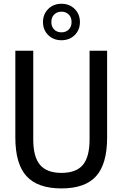

<svg xmlns="http://www.w3.org/2000/svg" viewBox="-20 -1016 666 1045"><path d="M314.5 9.5Q185.5 9.5 124.5 -57Q63.5 -123.5 63.5 -268V-740H161V-256.5Q161 -162 198 -118.5Q235 -75 314.5 -75Q394.5 -75 431 -118.5Q467.5 -162 467.5 -256.5V-740H563V-268Q563 -123.5 503 -57Q443 9.5 314.5 9.5ZM314.5 -797Q271 -797 242.5 -825Q214 -853 214 -896Q214 -939 242.5 -967.2Q271 -995.5 314.5 -995.5Q358 -995.5 386.5 -967.2Q415 -939 415 -896Q415 -853 386.5 -825Q358 -797 314.5 -797ZM314.5 -840Q338.5 -840 354 -855Q369.5 -870 369.5 -896Q369.5 -922 354 -937.2Q338.5 -952.5 314.5 -952.5Q290.5 -952.5 275 -937.2Q259.5 -922 259.5 -896Q259.5 -870 275 -855Q290.5 -840 314.5 -840Z"/></svg>

Font: Encode Sans Cnd Md
Style: Regular
Weight: 500
Width: 3
Designer: Multiple Designers
Foundry: Impallari Type
Version: Version 3.002; ttfautohint (v1.8.3) -l 8 -r 50 -G 200 -x 14 